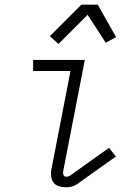

<svg xmlns="http://www.w3.org/2000/svg" viewBox="-20 -785 590 817"><path d="M261 12Q245 12 230.5 7.5Q216 3 207.5 -8.5Q199 -20 197.5 -35.5Q196 -51 199 -66L280 -483H121V-530H341L249 -57Q247 -49 250 -41Q253 -33 261 -33Q265 -33 269.5 -34Q274 -35 277 -37L444 -156L473 -119L306 0Q295 7 283.5 9.5Q272 12 261 12ZM229 -598 192 -631 326 -765H396L474 -627L430 -603L353 -722Z"/></svg>

Font: Lode Dark
Style: Italic
Weight: 400
Italic angle: -11°
Monospace: yes
Designer: Belleve Invis
Foundry: Belleve Invis
Version: Version 29.2.0; ttfautohint (v1.8.3)